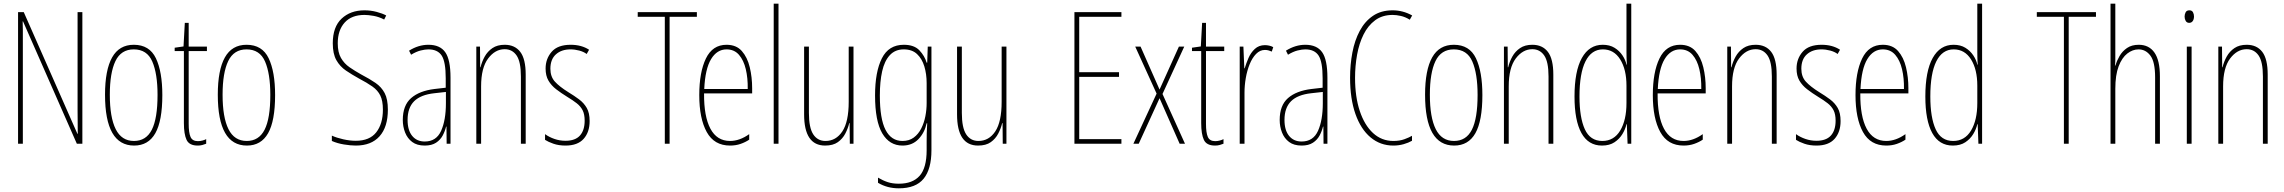

<svg xmlns="http://www.w3.org/2000/svg" viewBox="-20 -780 12396 1042"><path d="M427 0H397L105 -664H103Q104 -644 104 -617Q104 -590 104 -548V0H78V-714H109L400 -54H402Q402 -88 401.5 -123.5Q401 -159 401 -181V-714H427Z M861 -264Q861 -124 823 -57Q785 10 708 10Q550 10 550 -266Q550 -400 588.5 -468.5Q627 -537 706 -537Q791 -537 826 -464Q861 -391 861 -264ZM576 -266Q576 -143 608 -79Q640 -15 707 -15Q773 -15 804 -76Q835 -137 835 -265Q835 -380 806.5 -446Q778 -512 706 -512Q637 -512 606.5 -448.5Q576 -385 576 -266Z M1054 -14Q1067 -14 1079.5 -17.5Q1092 -21 1099 -25V0Q1089 4 1078 7Q1067 10 1053 10Q1007 10 992.5 -21Q978 -52 978 -112V-503H928V-521L976 -528L983 -656H1004V-527H1103V-503H1004V-108Q1004 -60 1014 -37Q1024 -14 1054 -14Z M1473 -264Q1473 -124 1435 -57Q1397 10 1320 10Q1162 10 1162 -266Q1162 -400 1200.5 -468.5Q1239 -537 1318 -537Q1403 -537 1438 -464Q1473 -391 1473 -264ZM1188 -266Q1188 -143 1220 -79Q1252 -15 1319 -15Q1385 -15 1416 -76Q1447 -137 1447 -265Q1447 -380 1418.5 -446Q1390 -512 1318 -512Q1249 -512 1218.5 -448.5Q1188 -385 1188 -266Z M2085 -185Q2085 -91 2040 -40.5Q1995 10 1911 10Q1883 10 1846.5 4Q1810 -2 1781 -15V-44Q1807 -32 1843 -24Q1879 -16 1911 -16Q1986 -16 2022 -62Q2058 -108 2058 -185Q2058 -233 2044 -261.5Q2030 -290 2001 -310.5Q1972 -331 1928 -354Q1890 -375 1857.5 -397Q1825 -419 1805.5 -453.5Q1786 -488 1786 -545Q1786 -634 1834 -679Q1882 -724 1958 -724Q1992 -724 2024 -715.5Q2056 -707 2076 -696L2065 -674Q2036 -689 2007 -694Q1978 -699 1958 -699Q1888 -699 1850.5 -657.5Q1813 -616 1813 -545Q1813 -496 1830.5 -465.5Q1848 -435 1877 -415Q1906 -395 1940 -376Q1986 -352 2018 -330Q2050 -308 2067.5 -275Q2085 -242 2085 -185Z M2305 -537Q2368 -537 2396.5 -496.5Q2425 -456 2425 -358V0H2404L2403 -93H2401Q2395 -68 2382.5 -44.5Q2370 -21 2346.5 -5.5Q2323 10 2285 10Q2243 10 2217 -9.5Q2191 -29 2178.5 -61Q2166 -93 2166 -129Q2166 -208 2211 -247.5Q2256 -287 2338 -297L2399 -304V-355Q2399 -445 2377 -478.5Q2355 -512 2305 -512Q2287 -512 2263 -506Q2239 -500 2211 -483L2200 -505Q2251 -537 2305 -537ZM2337 -274Q2263 -266 2227.5 -230.5Q2192 -195 2192 -129Q2192 -73 2217 -42.5Q2242 -12 2285 -12Q2348 -12 2374 -70Q2400 -128 2400 -220V-281Z M2719 -537Q2774 -537 2803.5 -498.5Q2833 -460 2833 -375V0H2807V-365Q2807 -445 2783.5 -479Q2760 -513 2719 -513Q2667 -513 2629 -462.5Q2591 -412 2591 -311V0H2565V-527H2585L2586 -415H2588Q2595 -445 2610.5 -473Q2626 -501 2652.5 -519Q2679 -537 2719 -537Z M3180 -123Q3180 -63 3147.5 -26.5Q3115 10 3049 10Q3012 10 2983.5 0Q2955 -10 2938 -21V-52Q2960 -36 2989 -26Q3018 -16 3049 -16Q3102 -16 3127.5 -44.5Q3153 -73 3153 -125Q3153 -160 3142 -181.5Q3131 -203 3110 -219.5Q3089 -236 3059 -254Q3025 -275 2998.5 -295.5Q2972 -316 2956.5 -342.5Q2941 -369 2941 -408Q2941 -461 2974 -499Q3007 -537 3077 -537Q3136 -537 3177 -510L3164 -487Q3148 -499 3124 -505.5Q3100 -512 3076 -512Q3027 -512 2997 -485Q2967 -458 2967 -407Q2967 -364 2991.5 -337Q3016 -310 3064 -280Q3097 -260 3123 -240.5Q3149 -221 3164.5 -194Q3180 -167 3180 -123Z M3614 0H3588V-689H3441V-714H3762V-689H3614Z M3923 -537Q3976 -537 4006 -503Q4036 -469 4049 -415Q4062 -361 4062 -301V-273H3801Q3800 -148 3835.5 -81.5Q3871 -15 3942 -15Q3994 -15 4046 -52V-22Q4025 -8 3999 1Q3973 10 3942 10Q3856 10 3815.5 -63.5Q3775 -137 3775 -264Q3775 -388 3811 -462.5Q3847 -537 3923 -537ZM3923 -512Q3871 -512 3839 -459Q3807 -406 3802 -297H4038Q4039 -356 4027.5 -404.5Q4016 -453 3990.5 -482.5Q3965 -512 3923 -512Z M4205 0H4179V-760H4205Z M4612 -527V0H4592L4591 -112H4589Q4582 -83 4567.5 -55Q4553 -27 4527 -8.5Q4501 10 4458 10Q4344 10 4344 -159V-527H4370V-167Q4370 -87 4393.5 -51Q4417 -15 4460 -15Q4517 -15 4551.5 -67Q4586 -119 4586 -228V-527Z M4885 -537Q4941 -537 4969.5 -507Q4998 -477 5009 -440H5012L5015 -527H5035V35Q5035 138 4992.5 190Q4950 242 4858 242Q4795 242 4745 212V184Q4772 200 4798 208.5Q4824 217 4858 217Q4933 217 4971 174Q5009 131 5009 35V-12Q5009 -35 5009.5 -57.5Q5010 -80 5012 -111H5009Q4998 -60 4964.5 -25Q4931 10 4878 10Q4807 10 4768 -56.5Q4729 -123 4729 -262Q4729 -390 4766 -463.5Q4803 -537 4885 -537ZM4885 -512Q4838 -512 4809 -480.5Q4780 -449 4767.5 -393Q4755 -337 4755 -262Q4755 -135 4786 -75Q4817 -15 4878 -15Q4914 -15 4939 -33.5Q4964 -52 4979.5 -82.5Q4995 -113 5002 -149Q5009 -185 5009 -221V-329Q5009 -378 4996.5 -419.5Q4984 -461 4957 -486.5Q4930 -512 4885 -512Z M5442 -527V0H5422L5421 -112H5419Q5412 -83 5397.5 -55Q5383 -27 5357 -8.5Q5331 10 5288 10Q5174 10 5174 -159V-527H5200V-167Q5200 -87 5223.5 -51Q5247 -15 5290 -15Q5347 -15 5381.5 -67Q5416 -119 5416 -228V-527Z M6066 0H5811V-714H6066V-689H5837V-388H6053V-363H5837V-25H6066Z M6257 -272 6141 -527H6170L6273 -294L6378 -527H6407L6289 -270L6411 0H6382L6273 -247L6160 0H6131Z M6575 -14Q6588 -14 6600.5 -17.5Q6613 -21 6620 -25V0Q6610 4 6599 7Q6588 10 6574 10Q6528 10 6513.5 -21Q6499 -52 6499 -112V-503H6449V-521L6497 -528L6504 -656H6525V-527H6624V-503H6525V-108Q6525 -60 6535 -37Q6545 -14 6575 -14Z M6845 -535Q6855 -535 6867.5 -532.5Q6880 -530 6890 -524L6882 -500Q6876 -503 6866 -506Q6856 -509 6845 -509Q6818 -509 6797 -487.5Q6776 -466 6762 -431.5Q6748 -397 6741 -356.5Q6734 -316 6734 -277V0H6708V-527H6728L6733 -409H6735Q6743 -436 6755.5 -465Q6768 -494 6790 -514.5Q6812 -535 6845 -535Z M7064 -537Q7127 -537 7155.5 -496.5Q7184 -456 7184 -358V0H7163L7162 -93H7160Q7154 -68 7141.5 -44.5Q7129 -21 7105.5 -5.5Q7082 10 7044 10Q7002 10 6976 -9.5Q6950 -29 6937.5 -61Q6925 -93 6925 -129Q6925 -208 6970 -247.5Q7015 -287 7097 -297L7158 -304V-355Q7158 -445 7136 -478.5Q7114 -512 7064 -512Q7046 -512 7022 -506Q6998 -500 6970 -483L6959 -505Q7010 -537 7064 -537ZM7096 -274Q7022 -266 6986.5 -230.5Q6951 -195 6951 -129Q6951 -73 6976 -42.5Q7001 -12 7044 -12Q7107 -12 7133 -70Q7159 -128 7159 -220V-281Z M7538 -699Q7482 -699 7443 -670Q7404 -641 7380 -592.5Q7356 -544 7345 -483Q7334 -422 7334 -357Q7334 -255 7359.5 -178Q7385 -101 7431.5 -58Q7478 -15 7542 -15Q7576 -15 7602 -24.5Q7628 -34 7643 -43V-16Q7624 -5 7597.5 2.5Q7571 10 7542 10Q7471 10 7418 -34.5Q7365 -79 7336 -161.5Q7307 -244 7307 -358Q7307 -429 7319.5 -495Q7332 -561 7359.5 -612.5Q7387 -664 7431 -694Q7475 -724 7538 -724Q7594 -724 7644 -696L7631 -673Q7607 -688 7582.5 -693.5Q7558 -699 7538 -699Z M8025 -264Q8025 -124 7987 -57Q7949 10 7872 10Q7714 10 7714 -266Q7714 -400 7752.5 -468.5Q7791 -537 7870 -537Q7955 -537 7990 -464Q8025 -391 8025 -264ZM7740 -266Q7740 -143 7772 -79Q7804 -15 7871 -15Q7937 -15 7968 -76Q7999 -137 7999 -265Q7999 -380 7970.5 -446Q7942 -512 7870 -512Q7801 -512 7770.5 -448.5Q7740 -385 7740 -266Z M8296 -537Q8351 -537 8380.5 -498.5Q8410 -460 8410 -375V0H8384V-365Q8384 -445 8360.5 -479Q8337 -513 8296 -513Q8244 -513 8206 -462.5Q8168 -412 8168 -311V0H8142V-527H8162L8163 -415H8165Q8172 -445 8187.5 -473Q8203 -501 8229.5 -519Q8256 -537 8296 -537Z M8674 10Q8600 10 8562.5 -58Q8525 -126 8525 -256Q8525 -394 8565 -465.5Q8605 -537 8678 -537Q8716 -537 8742.5 -520.5Q8769 -504 8785.5 -479Q8802 -454 8807 -429H8809Q8808 -448 8807.5 -464.5Q8807 -481 8807 -497V-760H8833V0H8813L8809 -106H8807Q8801 -79 8785 -52.5Q8769 -26 8742 -8Q8715 10 8674 10ZM8676 -15Q8739 -15 8773 -71.5Q8807 -128 8807 -221V-315Q8807 -403 8773 -457.5Q8739 -512 8679 -512Q8617 -512 8584.5 -447Q8552 -382 8552 -256Q8552 -142 8581 -78.5Q8610 -15 8676 -15Z M9098 -537Q9151 -537 9181 -503Q9211 -469 9224 -415Q9237 -361 9237 -301V-273H8976Q8975 -148 9010.5 -81.5Q9046 -15 9117 -15Q9169 -15 9221 -52V-22Q9200 -8 9174 1Q9148 10 9117 10Q9031 10 8990.5 -63.5Q8950 -137 8950 -264Q8950 -388 8986 -462.5Q9022 -537 9098 -537ZM9098 -512Q9046 -512 9014 -459Q8982 -406 8977 -297H9213Q9214 -356 9202.5 -404.5Q9191 -453 9165.5 -482.5Q9140 -512 9098 -512Z M9508 -537Q9563 -537 9592.5 -498.5Q9622 -460 9622 -375V0H9596V-365Q9596 -445 9572.5 -479Q9549 -513 9508 -513Q9456 -513 9418 -462.5Q9380 -412 9380 -311V0H9354V-527H9374L9375 -415H9377Q9384 -445 9399.5 -473Q9415 -501 9441.5 -519Q9468 -537 9508 -537Z M9969 -123Q9969 -63 9936.5 -26.5Q9904 10 9838 10Q9801 10 9772.5 0Q9744 -10 9727 -21V-52Q9749 -36 9778 -26Q9807 -16 9838 -16Q9891 -16 9916.5 -44.5Q9942 -73 9942 -125Q9942 -160 9931 -181.5Q9920 -203 9899 -219.5Q9878 -236 9848 -254Q9814 -275 9787.5 -295.5Q9761 -316 9745.5 -342.5Q9730 -369 9730 -408Q9730 -461 9763 -499Q9796 -537 9866 -537Q9925 -537 9966 -510L9953 -487Q9937 -499 9913 -505.5Q9889 -512 9865 -512Q9816 -512 9786 -485Q9756 -458 9756 -407Q9756 -364 9780.5 -337Q9805 -310 9853 -280Q9886 -260 9912 -240.5Q9938 -221 9953.5 -194Q9969 -167 9969 -123Z M10198 -537Q10251 -537 10281 -503Q10311 -469 10324 -415Q10337 -361 10337 -301V-273H10076Q10075 -148 10110.5 -81.5Q10146 -15 10217 -15Q10269 -15 10321 -52V-22Q10300 -8 10274 1Q10248 10 10217 10Q10131 10 10090.5 -63.5Q10050 -137 10050 -264Q10050 -388 10086 -462.5Q10122 -537 10198 -537ZM10198 -512Q10146 -512 10114 -459Q10082 -406 10077 -297H10313Q10314 -356 10302.5 -404.5Q10291 -453 10265.5 -482.5Q10240 -512 10198 -512Z M10578 10Q10504 10 10466.5 -58Q10429 -126 10429 -256Q10429 -394 10469 -465.5Q10509 -537 10582 -537Q10620 -537 10646.5 -520.5Q10673 -504 10689.5 -479Q10706 -454 10711 -429H10713Q10712 -448 10711.5 -464.5Q10711 -481 10711 -497V-760H10737V0H10717L10713 -106H10711Q10705 -79 10689 -52.5Q10673 -26 10646 -8Q10619 10 10578 10ZM10580 -15Q10643 -15 10677 -71.5Q10711 -128 10711 -221V-315Q10711 -403 10677 -457.5Q10643 -512 10583 -512Q10521 -512 10488.5 -447Q10456 -382 10456 -256Q10456 -142 10485 -78.5Q10514 -15 10580 -15Z M11207 0H11181V-689H11034V-714H11355V-689H11207Z M11460 -492Q11460 -469 11460 -455Q11460 -441 11458 -424H11460Q11468 -450 11483 -476Q11498 -502 11523.5 -519.5Q11549 -537 11587 -537Q11643 -537 11672.5 -494.5Q11702 -452 11702 -366V0H11676V-360Q11676 -444 11650.5 -478Q11625 -512 11586 -512Q11554 -512 11525 -489.5Q11496 -467 11478 -420Q11460 -373 11460 -298V0H11434V-760H11460Z M11862 -724Q11876 -724 11881.5 -713.5Q11887 -703 11887 -691Q11887 -675 11880 -665.5Q11873 -656 11861 -656Q11848 -656 11842 -666.5Q11836 -677 11836 -690Q11836 -702 11841.5 -713Q11847 -724 11862 -724ZM11874 -527V0H11848V-527Z M12173 -537Q12228 -537 12257.5 -498.5Q12287 -460 12287 -375V0H12261V-365Q12261 -445 12237.5 -479Q12214 -513 12173 -513Q12121 -513 12083 -462.5Q12045 -412 12045 -311V0H12019V-527H12039L12040 -415H12042Q12049 -445 12064.5 -473Q12080 -501 12106.5 -519Q12133 -537 12173 -537Z"/></svg>

Font: Noto Sans Telugu ExtraCondensed Thin
Style: Regular
Weight: 100
Width: 2
Designer: Jelle Bosma - Monotype Design Team
Foundry: Monotype Imaging Inc.
Version: Version 2.005; ttfautohint (v1.8.4.7-5d5b)